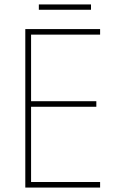

<svg xmlns="http://www.w3.org/2000/svg" viewBox="-20 -845 528 865"><path d="M390 -825H155V-801H390ZM431 0V-25H120V-364H414V-389H120V-689H431V-714H94V0Z"/></svg>

Font: Noto Sans Lao SemiCondensed Thin
Style: Regular
Weight: 100
Width: 4
Designer: Monotype Design Team
Foundry: Monotype Imaging Inc.
Version: Version 2.003